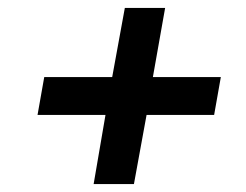

<svg xmlns="http://www.w3.org/2000/svg" viewBox="-20 -577 622 486"><path d="M217 -111 247 -286H75L92 -382H264L296 -557H398L367 -382H539L522 -286H351L319 -111Z"/></svg>

Font: Gantari SemiBold
Style: Italic
Weight: 600
Italic angle: -10°
Designer: Anugrah Pasau
Foundry: Lafontype
Version: Version 1.000